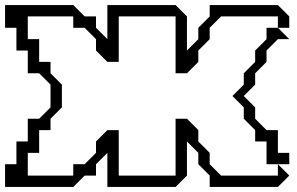

<svg xmlns="http://www.w3.org/2000/svg" viewBox="-20 -740 1176 760"><path d="M900 -360 945 -405V-450L990 -495V-540L1035 -585V-630H1080L1125 -585H1080L1035 -540V-495L990 -450V-405L945 -360L990 -315V-270L1035 -225H1080V-135H1125V-90H1035V-180H990V-225L945 -270V-315ZM0 0V-90H45V-180H90V-270H135L180 -315V-405L135 -450H90V-540H45V-630H0V-720H270L315 -675H360V-630L405 -585V-720H675L720 -675V-540L765 -585V-630L810 -675V-720H1080L1125 -675V-630H1080V-675H855L810 -630V-585L765 -540V-495L720 -450H675V-675H450V-495H405L360 -540V-585L315 -630H270V-675H90V-585H135V-495H180V-450L225 -405V-315L180 -270V-225H135V-135H90V-45H270V-90H315L360 -135V-180L405 -225H450V-45H675V-270H720L765 -225V-180L810 -135V-90L855 -45H1080V-90L1125 -45L1080 0H810V-45L765 -90V-135L720 -180V-45L675 0H405V-135L360 -90V-45H315L270 0Z"/></svg>

Font: Rubik Iso
Style: Regular
Weight: 400
Designer: Hubert and Fischer, NaN
Foundry: Hubert and Fischer, NaN
Version: Version 2.200